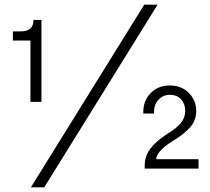

<svg xmlns="http://www.w3.org/2000/svg" viewBox="-20 -720 896 820"><path d="M157 -635V-285H110V-547H35V-586H69Q123 -586 123 -635ZM653 -700 169 80H112L596 -700ZM718 -118Q682 -96 664.5 -75.5Q647 -55 647 -40H828V0H598V-13Q598 -53 622 -85Q646 -117 697 -150Q735 -173 753 -195.5Q771 -218 771 -247Q771 -276 753.5 -295.5Q736 -315 705 -315Q675 -315 655.5 -292.5Q636 -270 638 -235H592Q590 -287 622 -321Q654 -355 705 -355Q755 -355 786.5 -323Q818 -291 818 -247Q818 -207 793 -177.5Q768 -148 718 -118Z"/></svg>

Font: Goli
Style: Regular
Weight: 400
Designer: jaikishan Patel
Foundry: MagicType
Version: Version 1.000